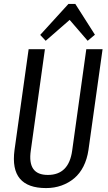

<svg xmlns="http://www.w3.org/2000/svg" viewBox="-20 -951 549 979"><path d="M215 8Q122 8 81.5 -40Q41 -88 54 -186L126 -700H209L137 -183Q128 -121 149.5 -90Q171 -59 224 -59Q331 -59 348 -183L420 -700H503L431 -186Q424 -139 405.5 -102.5Q387 -66 358.5 -42Q330 -18 293.5 -5Q257 8 215 8ZM185 -773 329 -931H364L464 -774L427 -743L321 -866H354L213 -743Z"/></svg>

Font: Pathway Extreme Condensed
Style: Italic
Weight: 400
Width: 3
Italic angle: -8°
Version: Version 1.001;gftools[0.9.26]